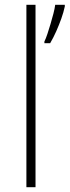

<svg xmlns="http://www.w3.org/2000/svg" viewBox="-20 -780 290 800"><path d="M128 0H90V-760H128ZM250 -753Q245 -729 235.5 -702.5Q226 -676 214.5 -650Q203 -624 189 -600H165V-607Q171 -619 177.5 -638.5Q184 -658 190.5 -680Q197 -702 202.5 -723Q208 -744 210 -760H250Z"/></svg>

Font: Noto Sans Khmer ExtraLight
Style: Regular
Weight: 250
Version: Version 2.003